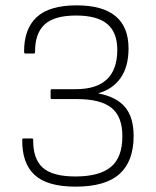

<svg xmlns="http://www.w3.org/2000/svg" viewBox="-20 -686 582 717"><path d="M262 11Q157 11 109.5 -32.5Q62 -76 63 -164Q63 -167 64.5 -168Q66 -169 68 -169H99Q104 -169 104 -164Q103 -93 139.5 -60Q176 -27 262 -27Q351 -27 394 -62.5Q437 -98 437 -177Q437 -251 396 -283.5Q355 -316 268 -316H174Q169 -316 169 -321V-347Q169 -353 174 -353H263Q341 -353 379.5 -390Q418 -427 418 -500Q418 -565 380.5 -596.5Q343 -628 264 -628Q182 -628 146 -594Q110 -560 111 -491Q111 -486 105 -486H75Q73 -486 71.5 -487.5Q70 -489 70 -491Q69 -577 116.5 -621.5Q164 -666 266 -666Q460 -666 460 -505Q460 -437 430.5 -395Q401 -353 348 -338V-337Q415 -324 447 -286Q479 -248 479 -178Q479 -84 426.5 -36.5Q374 11 262 11Z"/></svg>

Font: Sofia Sans Semi Condensed ExtraLight
Style: Regular
Weight: 250
Version: Version 4.100